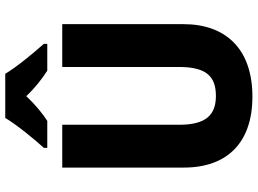

<svg xmlns="http://www.w3.org/2000/svg" viewBox="-145 -826 981 731"><g transform="rotate(-90 345.5 -460.5)"><path d="M430 -931H262C237 -889 182 -821 148 -784V-771H251C280 -790 313 -817 345 -851C377 -817 412 -790 442 -771H544V-784C508 -825 457 -886 430 -931ZM619 -252V-714H456V-270C456 -169 423 -129 346 -129C274 -129 236 -166 236 -269V-714H73V-251C73 -86 168 10 343 10C526 10 619 -93 619 -252Z"/></g></svg>

Font: Noto Sans Gurmukhi UI SemiCondensed ExtraBold
Style: Regular
Weight: 800
Width: 4
Designer: Jelle Bosma - Monotype Design Team
Foundry: Monotype Imaging Inc.
Version: Version 2.004